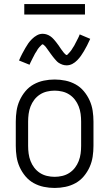

<svg xmlns="http://www.w3.org/2000/svg" viewBox="-20 -921 540 949"><path d="M250 8Q223 8 196.5 2.5Q170 -3 146.5 -16Q123 -29 105.5 -50Q88 -71 77 -95.5Q66 -120 62 -146.5Q58 -173 58 -200V-320Q58 -347 62 -373.5Q66 -400 77 -424.5Q88 -449 105.5 -470Q123 -491 146.5 -504Q170 -517 196.5 -522.5Q223 -528 250 -528Q277 -528 303.5 -522.5Q330 -517 353.5 -504Q377 -491 394.5 -470Q412 -449 423 -424.5Q434 -400 438 -373.5Q442 -347 442 -320V-200Q442 -173 438 -146.5Q434 -120 423 -95.5Q412 -71 394.5 -50Q377 -29 353.5 -16Q330 -3 303.5 2.5Q277 8 250 8ZM250 -47Q269 -47 288 -51.5Q307 -56 323 -66.5Q339 -77 350.5 -92Q362 -107 369 -125Q376 -143 378.5 -162Q381 -181 381 -200V-320Q381 -339 378.5 -358Q376 -377 369 -395Q362 -413 350.5 -428Q339 -443 323 -453.5Q307 -464 288 -468.5Q269 -473 250 -473Q231 -473 212 -468.5Q193 -464 177 -453.5Q161 -443 149.5 -428Q138 -413 131 -395Q124 -377 121.5 -358Q119 -339 119 -320V-200Q119 -181 121.5 -162Q124 -143 131 -125Q138 -107 149.5 -92Q161 -77 177 -66.5Q193 -56 212 -51.5Q231 -47 250 -47ZM309 -598Q303 -598 298 -599Q293 -600 288.5 -601.5Q284 -603 279 -605.5Q274 -608 270 -610.5Q266 -613 262.5 -616.5Q259 -620 255.5 -624Q252 -628 248.5 -632Q245 -636 242 -640Q239 -644 236 -648Q233 -652 230 -656Q227 -660 224 -664.5Q221 -669 217.5 -673.5Q214 -678 211 -682.5Q208 -687 205.5 -690Q203 -693 198 -697.5Q193 -702 192 -702Q188 -702 186 -699.5Q184 -697 181 -694.5Q178 -692 175 -688.5Q172 -685 170.5 -683Q169 -681 167.5 -679Q166 -677 164.5 -674.5Q163 -672 161.5 -669Q160 -666 158 -663.5Q156 -661 154 -657.5Q152 -654 150.5 -651Q149 -648 147 -644Q145 -640 143 -636.5Q141 -633 139 -628.5Q137 -624 134.5 -619.5Q132 -615 130 -610.5Q128 -606 126 -601L74 -622Q82 -641 90 -656Q98 -671 105.5 -684Q113 -697 120 -707Q127 -717 138 -728Q149 -739 162.5 -746.5Q176 -754 191 -754Q197 -754 202 -753Q207 -752 211.5 -750.5Q216 -749 221 -746.5Q226 -744 230 -741Q234 -738 237.5 -735Q241 -732 244.5 -728Q248 -724 251.5 -720Q255 -716 258 -712Q261 -708 264 -704Q267 -700 270 -696Q273 -692 276 -687Q279 -682 282.5 -677.5Q286 -673 289 -669Q292 -665 294.5 -661.5Q297 -658 302 -653.5Q307 -649 308 -649Q312 -649 314 -651.5Q316 -654 319 -657Q322 -660 325 -663.5Q328 -667 329.5 -669Q331 -671 332.5 -673Q334 -675 335.5 -677.5Q337 -680 338.5 -682.5Q340 -685 342 -688Q344 -691 346 -694Q348 -697 349.5 -700.5Q351 -704 353 -707.5Q355 -711 357 -715Q359 -719 361 -723Q363 -727 365.5 -731.5Q368 -736 370 -741Q372 -746 374 -751L426 -729Q418 -711 410 -695.5Q402 -680 394.5 -667.5Q387 -655 380 -645Q373 -635 362 -623.5Q351 -612 337.5 -605Q324 -598 309 -598ZM100 -849V-901H400V-849Z"/></svg>

Font: Iosevka Fixed SS04 Light
Style: Regular
Weight: 300
Monospace: yes
Designer: Belleve Invis
Foundry: Belleve Invis
Version: Version 32.5.0